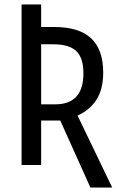

<svg xmlns="http://www.w3.org/2000/svg" viewBox="-20 -734 531 854"><path d="M382 100 248 -198H163V0H76V-714H163V-614H220Q332 -614 385.5 -563.5Q439 -513 439 -412Q439 -337 409 -290.5Q379 -244 325 -220L479 100ZM163 -270H226Q351 -270 351 -408Q351 -477 319 -507Q287 -537 218 -537H163Z"/></svg>

Font: Avrile Sans Condensed
Style: Regular
Weight: 400
Width: 3
Designer: Monotype Design Team
Foundry: Monotype Imaging Inc.
Version: Version 2.001;September 10, 2019;FontCreator 11.5.0.2425 64-